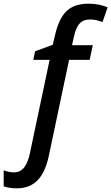

<svg xmlns="http://www.w3.org/2000/svg" viewBox="-131 -785 606 1045"><path d="M-40 240C64 240 112 170 135 62L245 -459H357L374 -539H261L271 -584C286 -655 313 -679 360 -679C386 -679 408 -672 427 -665L455 -745C430 -756 391 -765 354 -765C253 -765 197 -723 167 -587L156 -541L60 -506L50 -459H139L32 48C17 118 -9 153 -55 153C-75 153 -92 149 -111 142V229C-93 236 -68 240 -40 240Z"/></svg>

Font: Noto Sans Medium
Style: Italic
Weight: 500
Italic angle: -12°
Designer: Monotype Design Team
Foundry: Monotype Imaging Inc.
Version: Version 2.013